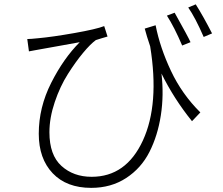

<svg xmlns="http://www.w3.org/2000/svg" viewBox="-20 -825 1040 897"><path d="M870.1 -627.9 831.1 -612.3Q793.9 -699.2 759.8 -752L795.9 -765.6Q860.4 -650.4 870.1 -627.9ZM656.2 -691.4 707 -707Q727.5 -602.5 778.8 -493.7Q830.1 -384.8 916 -299.8L877 -258.8Q792 -364.3 734.4 -481.4Q746.1 -380.9 731.4 -286.1Q716.8 -191.4 678.2 -115.2Q639.6 -39.1 569.3 6.8Q499 52.7 406.2 52.7Q291 52.7 226.1 -15.6Q161.1 -84 161.1 -200.2Q161.1 -323.2 219.2 -438Q277.3 -552.7 352.5 -627.9Q321.3 -622.1 252.9 -609.9Q184.6 -597.7 168 -594.7Q161.1 -593.8 143.6 -590.3Q126 -586.9 115.2 -585L107.4 -642.6Q122.1 -642.6 159.2 -646.5Q223.6 -652.3 326.7 -670.4Q429.7 -688.5 466.8 -703.1L482.4 -654.3Q476.6 -652.3 455.6 -646.5Q434.6 -640.6 427.7 -637.7Q402.3 -619.1 368.2 -578.1Q334 -537.1 297.4 -479.5Q260.7 -421.9 235.8 -348.1Q210.9 -274.4 210.9 -207Q210.9 -100.6 267.1 -49.8Q323.2 1 408.2 1Q569.3 1 647.5 -168.5Q725.6 -337.9 681.6 -608.4Q665 -657.2 656.2 -691.4ZM859.4 -790 894.5 -804.7Q930.7 -747.1 970.7 -668.9L931.6 -652.3Q892.6 -742.2 859.4 -790Z"/></svg>

Font: Gen Shin Gothic Light
Style: Regular
Weight: 200
Designer: [Source Han Sans]
Ryoko NISHIZUKA  (kana & ideographs); Paul D. Hunt (Latin, Greek & Cyrillic); Wenlong ZHANG  (bopomofo
Version: Version 1.002.20150607